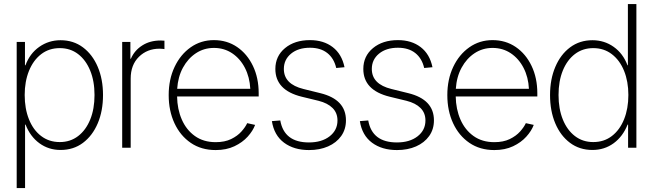

<svg xmlns="http://www.w3.org/2000/svg" viewBox="-20 -748 3306 972"><path d="M64.5 204.1V-535.6H106.4V-417.5H108.9Q130.9 -477.1 178.7 -510.7Q226.6 -544.4 286.6 -544.4Q351.6 -544.4 399.9 -508.3Q448.2 -472.2 474.9 -409.4Q501.5 -346.7 501.5 -267.1Q501.5 -186.5 474.9 -123.8Q448.2 -61 400.1 -24.9Q352.1 11.2 286.6 11.2Q226.1 11.2 179.4 -22.9Q132.8 -57.1 109.4 -117.2H106.9V204.1ZM282.7 -28.8Q335.9 -28.8 375.5 -59.1Q415 -89.4 436.8 -143.1Q458.5 -196.8 458.5 -267.1Q458.5 -337.4 436.5 -390.9Q414.6 -444.3 375.2 -474.4Q335.9 -504.4 282.7 -504.4Q228 -504.4 188.2 -473.6Q148.4 -442.9 126.7 -389.2Q105 -335.4 105 -267.1Q105 -198.2 126.5 -144.3Q147.9 -90.3 188 -59.6Q228 -28.8 282.7 -28.8Z M598.6 0V-535.6H640.1V-450.7H642.6Q660.6 -492.7 700 -517.8Q739.3 -543 793 -543Q799.3 -543 803.5 -542.5Q807.6 -542 812.5 -542V-499.5Q808.6 -500 802.5 -500.7Q796.4 -501.5 787.6 -501.5Q725.1 -501.5 683.3 -460.4Q641.6 -419.4 641.6 -350.1V0Z M1071.8 11.7Q999 11.7 945.8 -24.7Q892.6 -61 863.3 -124Q834 -187 834 -266.6Q834 -346.2 863.8 -409.2Q893.6 -472.2 945.3 -508.5Q997.1 -544.9 1063 -544.9Q1129.4 -544.9 1180.4 -510Q1231.4 -475.1 1260.5 -414.3Q1289.6 -353.5 1289.6 -275.9V-259.8H876.5Q877.4 -195.3 900.4 -142.8Q923.3 -90.3 966.8 -59.3Q1010.3 -28.3 1071.8 -28.3Q1117.7 -28.3 1149.9 -43.9Q1182.1 -59.6 1202.1 -82Q1222.2 -104.5 1231.4 -124.5L1271.5 -115.7Q1260.3 -85.4 1233.9 -56.2Q1207.5 -26.9 1166.7 -7.6Q1126 11.7 1071.8 11.7ZM877 -298.3H1247.1Q1244.1 -357.4 1220 -404.3Q1195.8 -451.2 1155.3 -478.3Q1114.7 -505.4 1063 -505.4Q1012.7 -505.4 972.2 -478.8Q931.6 -452.1 906.2 -405.5Q880.9 -358.9 877 -298.3Z M1724.1 -407.7 1682.1 -403.8Q1670.9 -452.6 1637 -479.5Q1603 -506.3 1549.3 -506.3Q1489.7 -506.3 1453.4 -476.3Q1417 -446.3 1417 -398.9Q1417 -321.8 1516.6 -297.4L1601.6 -276.4Q1731.4 -244.6 1731.4 -138.7Q1731.4 -93.3 1707.3 -59.3Q1683.1 -25.4 1640.9 -6.8Q1598.6 11.7 1544.4 11.7Q1468.3 11.7 1418 -25.6Q1367.7 -63 1356.4 -134.8L1398.9 -138.2Q1418.5 -26.9 1543.9 -26.9Q1608.9 -26.9 1648.7 -57.9Q1688.5 -88.9 1688.5 -138.2Q1688.5 -176.3 1663.6 -201.2Q1638.7 -226.1 1592.3 -237.8L1507.8 -258.3Q1374 -291 1374 -398.9Q1374 -463.9 1422.9 -504.4Q1471.7 -544.9 1549.3 -544.9Q1618.2 -544.9 1664.3 -509.5Q1710.4 -474.1 1724.1 -407.7Z M2169.4 -407.7 2127.4 -403.8Q2116.2 -452.6 2082.3 -479.5Q2048.3 -506.3 1994.6 -506.3Q1935.1 -506.3 1898.7 -476.3Q1862.3 -446.3 1862.3 -398.9Q1862.3 -321.8 1961.9 -297.4L2046.9 -276.4Q2176.8 -244.6 2176.8 -138.7Q2176.8 -93.3 2152.6 -59.3Q2128.4 -25.4 2086.2 -6.8Q2043.9 11.7 1989.7 11.7Q1913.6 11.7 1863.3 -25.6Q1813 -63 1801.8 -134.8L1844.2 -138.2Q1863.8 -26.9 1989.3 -26.9Q2054.2 -26.9 2094 -57.9Q2133.8 -88.9 2133.8 -138.2Q2133.8 -176.3 2108.9 -201.2Q2084 -226.1 2037.6 -237.8L1953.1 -258.3Q1819.3 -291 1819.3 -398.9Q1819.3 -463.9 1868.2 -504.4Q1917 -544.9 1994.6 -544.9Q2063.5 -544.9 2109.6 -509.5Q2155.8 -474.1 2169.4 -407.7Z M2482.4 11.7Q2409.7 11.7 2356.4 -24.7Q2303.2 -61 2273.9 -124Q2244.6 -187 2244.6 -266.6Q2244.6 -346.2 2274.4 -409.2Q2304.2 -472.2 2356 -508.5Q2407.7 -544.9 2473.6 -544.9Q2540 -544.9 2591.1 -510Q2642.1 -475.1 2671.1 -414.3Q2700.2 -353.5 2700.2 -275.9V-259.8H2287.1Q2288.1 -195.3 2311 -142.8Q2334 -90.3 2377.4 -59.3Q2420.9 -28.3 2482.4 -28.3Q2528.3 -28.3 2560.5 -43.9Q2592.8 -59.6 2612.8 -82Q2632.8 -104.5 2642.1 -124.5L2682.1 -115.7Q2670.9 -85.4 2644.5 -56.2Q2618.2 -26.9 2577.4 -7.6Q2536.6 11.7 2482.4 11.7ZM2287.6 -298.3H2657.7Q2654.8 -357.4 2630.6 -404.3Q2606.4 -451.2 2565.9 -478.3Q2525.4 -505.4 2473.6 -505.4Q2423.3 -505.4 2382.8 -478.8Q2342.3 -452.1 2316.9 -405.5Q2291.5 -358.9 2287.6 -298.3Z M2979 11.2Q2914.1 11.2 2865.7 -24.9Q2817.4 -61 2791 -123.8Q2764.6 -186.5 2764.6 -267.1Q2764.6 -346.7 2791.3 -409.4Q2817.9 -472.2 2866.2 -508.3Q2914.6 -544.4 2979 -544.4Q3039.6 -544.4 3086.9 -510.7Q3134.3 -477.1 3156.7 -417.5H3158.7V-727.5H3201.7V0H3159.7V-117.2H3157.2Q3133.3 -57.1 3086.7 -22.9Q3040 11.2 2979 11.2ZM2983.4 -28.8Q3038.1 -28.8 3077.9 -59.6Q3117.7 -90.3 3139.4 -144.3Q3161.1 -198.2 3161.1 -267.1Q3161.1 -335.4 3139.4 -389.2Q3117.7 -442.9 3077.6 -473.6Q3037.6 -504.4 2983.4 -504.4Q2930.2 -504.4 2890.6 -474.4Q2851.1 -444.3 2829.3 -390.9Q2807.6 -337.4 2807.6 -267.1Q2807.6 -196.8 2829.3 -143.1Q2851.1 -89.4 2890.6 -59.1Q2930.2 -28.8 2983.4 -28.8Z"/></svg>

Font: Inter Display Extra Light
Style: Regular
Weight: 200
Designer: Rasmus Andersson
Foundry: rsms
Version: Version 4.000;git-4fc901f